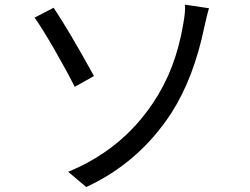

<svg xmlns="http://www.w3.org/2000/svg" viewBox="-20 -751 1040 799"><path d="M338.9 27.3 263.7 -36.1Q487.3 -127.9 617.2 -323.2Q710.9 -461.9 742.2 -649.4Q752 -701.2 750 -731.4L849.6 -716.8Q841.8 -690.4 830.1 -637.7Q786.1 -425.8 693.4 -281.2Q558.6 -74.2 338.9 27.3ZM124 -677.7 203.1 -718.8Q265.6 -626 371.1 -434.6L291 -389.6Q259.8 -452.1 208.5 -541.5Q157.2 -630.9 124 -677.7Z"/></svg>

Font: Gen Shin Gothic Monospace Regular
Style: Regular
Weight: 400
Designer: [Source Han Sans]
Ryoko NISHIZUKA  (kana & ideographs); Paul D. Hunt (Latin, Greek & Cyrillic); Wenlong ZHANG  (bopomofo
Version: Version 1.002.20150607